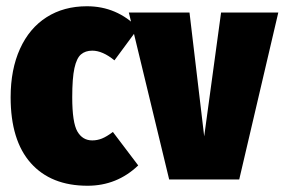

<svg xmlns="http://www.w3.org/2000/svg" viewBox="-20 -574 910 614"><path d="M422 -484 346 -381Q308 -412 275 -412Q253 -412 239 -400Q225 -388 218 -356Q211 -324 211 -263Q211 -182 227.5 -153.5Q244 -125 275 -125Q291 -125 306 -131Q321 -137 341 -152L422 -45Q354 20 260 20Q143 20 78.5 -52.5Q14 -125 14 -263Q14 -352 44 -418Q74 -484 129 -519Q184 -554 258 -554Q354 -554 422 -484Z M870 -534 745 0H521L392 -534H586L633 -138L687 -534Z"/></svg>

Font: Fira Sans Extra Condensed Black
Style: Regular
Weight: 900
Width: 1
Designer: Carrois Corporate & Edenspiekermann AG
Foundry: Carrois Corporate GbR & Edenspiekermann AG
Version: Version 4.203